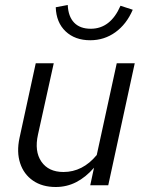

<svg xmlns="http://www.w3.org/2000/svg" viewBox="-20 -741 581 768"><path d="M203 7Q149 7 112 -18.5Q75 -44 60.5 -88.5Q46 -133 58 -189L123 -488H195L132 -203Q117 -136 145.5 -94.5Q174 -53 234 -53Q272 -53 305.5 -70Q339 -87 367 -121L447 -488H519L413 0H341L356 -70Q323 -32 285 -12.5Q247 7 203 7ZM341 -580Q280 -580 242.5 -615.5Q205 -651 203 -712L251 -721Q253 -675 276.5 -650.5Q300 -626 343 -626Q422 -626 462 -718L511 -702Q486 -644 441.5 -612Q397 -580 341 -580Z"/></svg>

Font: Red Hat Text VF
Style: Italic
Weight: 300
Italic angle: -12°
Designer: Pentagram, MCKL
Foundry: Pentagram, MCKL
Version: Version 1.023